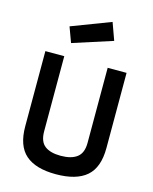

<svg xmlns="http://www.w3.org/2000/svg" viewBox="-140 -1058 922 1158"><g transform="rotate(15 321.0 -479.0)"><path d="M188 -223Q188 -159 222.5 -132.5Q257 -106 322 -106Q388 -106 423.5 -133Q459 -160 459 -223V-692H577V-223Q577 -101 513.5 -46Q450 9 322 9Q196 9 133 -46Q70 -101 70 -223V-692H188ZM172 -874 416 -967 455 -859 207 -779Z"/></g></svg>

Font: TypoPRO Titillium Text
Style: 800 wt
Weight: 800
Designer: Accademia di Belle Arti di Urbino and others
Foundry: Accademia di Belle Arti di Urbino and others.
Version: Version 25.000